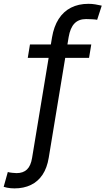

<svg xmlns="http://www.w3.org/2000/svg" viewBox="-104 -782 561 1020"><path d="M380.9 -545.9 369.1 -474.6H43.5L55.2 -545.9ZM-27.3 218.8Q-37.6 218.8 -47.6 217.8Q-57.6 216.8 -66.7 215.1Q-75.7 213.4 -84.5 210.4L-62.5 131.8Q-55.7 134.3 -39.1 136Q-22.5 137.7 -16.1 137.7Q19 137.7 39.3 118.4Q59.6 99.1 66.4 57.1L172.4 -583.5Q182.1 -641.1 207.5 -680.9Q232.9 -720.7 272.9 -741.2Q313 -761.7 365.7 -761.7Q384.8 -761.7 401.9 -758.8Q418.9 -755.9 436.5 -752L412.1 -676.8Q403.8 -678.7 385.7 -679.7Q367.7 -680.7 353 -680.7Q314 -680.7 291.5 -657.2Q269 -633.8 260.7 -585L154.8 56.6Q146 109.9 122.1 146Q98.1 182.1 60.3 200.4Q22.5 218.8 -27.3 218.8Z"/></svg>

Font: Adwaita Sans
Style: Italic
Weight: 400
Italic angle: -9.39999°
Designer: Rasmus Andersson
Foundry: rsms
Version: Version 4.001;git-9221beed3